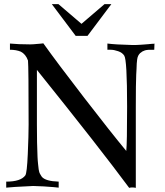

<svg xmlns="http://www.w3.org/2000/svg" viewBox="-20 -905 798 926"><path d="M725 -695 724 -665Q692 -666 679 -662Q666 -658 656 -649Q650 -643 646.5 -636Q643 -629 641.5 -618Q640 -607 639.5 -598.5Q639 -590 638.5 -573Q638 -556 637 -546Q635 -505 635 -389V1Q617 -3 603 1Q461 -191 158 -568V-306Q158 -210 161 -148Q161 -143 162 -131Q163 -119 163.5 -115Q164 -111 165 -101.5Q166 -92 166.5 -88.5Q167 -85 168.5 -78.5Q170 -72 172 -68.5Q174 -65 176.5 -60.5Q179 -56 182 -52Q200 -31 263 -29V0Q254 -1 239 -2.5Q224 -4 191 -6Q158 -8 140 -8Q32 -3 10 0V-29Q80 -29 102 -59Q110 -70 114 -162Q118 -254 118 -304Q118 -584 115 -613Q104 -644 80 -656Q58 -665 28 -665V-695Q69 -691 122 -691H127Q132 -691 140.5 -691.5Q149 -692 158 -693Q167 -694 176 -694.5Q185 -695 189 -696Q256 -602 386 -433.5Q516 -265 589 -177Q593 -213 593 -390Q593 -618 579 -637Q570 -651 550 -658Q530 -665 514 -665H498V-695Q536 -690 616 -688Q625 -688 635.5 -688Q646 -688 656 -689Q666 -690 676.5 -690.5Q687 -691 695.5 -692Q704 -693 711 -693.5Q718 -694 722 -694ZM517 -885 402 -732H345L230 -885H262L373 -790L484 -885Z"/></svg>

Font: GFS Artemisia
Style: Regular
Weight: 400
Designer: Takis Katsoulidis and George D. Matthiopoulos
Foundry: Takis Katsoulidis and George D. Matthiopoulos
Version: Version 1.0